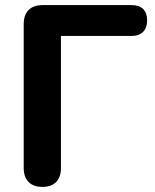

<svg xmlns="http://www.w3.org/2000/svg" viewBox="-20 -725 606 753"><path d="M146 8C194 8 219 -19 219 -66V-584H496C536 -584 557 -607 557 -645C557 -684 536 -705 496 -705H148C99 -705 73 -679 73 -630V-66C73 -19 99 8 146 8Z"/></svg>

Font: SN Pro
Style: Bold
Weight: 700
Designer: Tobias Whetton
Foundry: Supernotes
Version: Version 1.003;Glyphs 3.3 (3324)